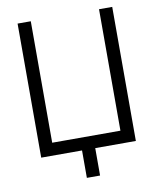

<svg xmlns="http://www.w3.org/2000/svg" viewBox="-89 -739 777 945"><g transform="rotate(-10 300.0 -266.5)"><path d="M64 0H268V137H334V0H537V-670H471V-63H130V-670H64Z"/></g></svg>

Font: LT Wave Mono Light
Style: Regular
Weight: 300
Designer: Daniel Lyons
Version: Version 2.5 (Glyphs App)